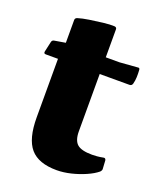

<svg xmlns="http://www.w3.org/2000/svg" viewBox="-124 -709 661 800"><g transform="rotate(20 207.0 -309.0)"><path d="M223 14Q142 14 106 -28Q70 -70 70 -165V-455L78 -498V-599Q78 -608 88 -611Q107 -617 136.5 -621.5Q166 -626 195.5 -629.5Q225 -633 245 -632Q255 -631 255 -622V-170Q255 -130 273.5 -113.5Q292 -97 340 -97Q349 -97 361.5 -98Q374 -99 389 -102Q398 -104 400 -94L402 -60Q404 -51 396 -43Q378 -28 348.5 -15Q319 -2 286 6Q253 14 223 14ZM16 -424Q6 -424 8 -434L18 -479Q20 -489 30 -490L78 -498H316L395 -504Q404 -506 404 -495Q405 -480 404.5 -464.5Q404 -449 400 -434Q397 -424 387 -424Z"/></g></svg>

Font: Hahmlet ExtraBold
Style: Regular
Weight: 800
Designer: Minjoo Ham & Mark Frömberg
Foundry: hypertype
Version: Version 1.002